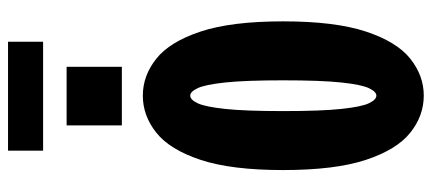

<svg xmlns="http://www.w3.org/2000/svg" viewBox="-326 -764 1101 490"><g transform="rotate(-90 225.0 -519.5)"><path d="M225.5 11Q174 11 130.8 -23.5Q87.5 -58 61.5 -136.8Q35.5 -215.5 35.5 -348Q35.5 -480 61.5 -558.5Q87.5 -637 130.8 -671.5Q174 -706 225.5 -706Q276.5 -706 319.8 -671.5Q363 -637 389 -558.5Q415 -480 415 -348Q415 -215.5 389 -136.8Q363 -58 319.8 -23.5Q276.5 11 225.5 11ZM225.5 -110Q235.5 -110 244.5 -129Q253.5 -148 259 -199.5Q264.5 -251 264.5 -348Q264.5 -444.5 259 -495.8Q253.5 -547 244.5 -566Q235.5 -585 225.5 -585Q215 -585 206 -566Q197 -547 191.5 -495.8Q186 -444.5 186 -348Q186 -251 191.5 -199.5Q197 -148 206 -129Q215 -110 225.5 -110ZM149.5 -900.5H299V-759.5H149.5ZM85 -960.5V-1050H363V-960.5Z"/></g></svg>

Font: Trispace Condensed
Style: Bold
Weight: 700
Width: 3
Designer: Tyler Finck
Foundry: Etcetera Type Company
Version: Version 1.210; ttfautohint (v1.8.3)